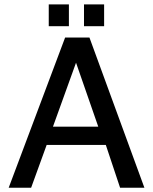

<svg xmlns="http://www.w3.org/2000/svg" viewBox="-20 -874 712 894"><path d="M226.6 -284.2H437.5L334 -582ZM125 0H20.5L283.2 -699.2H396.5L652.3 0H539.1L472.7 -199.2H197.3ZM371.1 -853.5H464.8V-752H371.1ZM207 -853.5H300.8V-752H207Z"/></svg>

Font: Druckschrift BY WOK
Style: Medium
Weight: 400
Version: Version 001.000